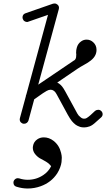

<svg xmlns="http://www.w3.org/2000/svg" viewBox="-20 -714 608 1100"><path d="M57 332Q57 322 64.5 314.5Q72 307 82 307Q86 307 90 308Q114 316 139 316Q188 316 228 289Q258 269 273 238Q264 227 255 220Q246 213 230 204.5Q214 196 207 192Q191 182 179.5 166.5Q168 151 168 132L169 123Q173 98 194 84Q210 73 231 73Q261 73 287 93Q320 119 330 162Q334 178 334 189.5Q334 201 332.5 214.5Q331 228 324.5 245.5Q318 263 308 279Q274 331 213 353Q177 366 139 366Q107 366 75 356Q57 351 57 332ZM143 -590Q139 -588 135 -588Q131 -588 128.5 -589Q126 -590 123.5 -591Q121 -592 118.5 -594Q116 -596 114.5 -598Q113 -600 112 -603Q109 -608 109 -614Q109 -632 126 -638L284 -693Q288 -694 293 -694Q298 -694 302.5 -692Q307 -690 310 -687Q318 -680 318 -669Q318 -666 317 -662L199 -229Q401 -365 403 -367Q406 -368 408 -370Q414 -375 416 -386L417 -404L416 -410Q416 -429 420 -441Q426 -464 445 -477Q459 -487 476 -487Q498 -487 514 -472Q533 -455 533 -428Q533 -388 490 -360Q484 -355 461.5 -342.5Q439 -330 424 -320L308 -241Q329 -231 344 -207Q349 -200 354 -190L413 -82Q424 -60 431 -52L442 -42Q451 -34 462 -34Q471 -34 477 -38Q488 -45 498 -54L525 -79Q533 -85 543 -85Q553 -85 560.5 -77.5Q568 -70 568 -59.5Q568 -49 559 -41L532 -17Q510 4 493.5 10Q477 16 462.5 16Q448 16 439 13Q422 7 414 1Q401 -9 391.5 -20.5Q382 -32 368 -57Q307 -170 305 -173Q298 -185 294.5 -188.5Q291 -192 288 -194Q280 -200 270 -200Q259 -200 247 -193Q237 -187 226 -180L176 -145L143 -23Q140 -15 133.5 -10Q127 -5 117.5 -5Q108 -5 100.5 -12Q93 -19 93 -30Q93 -33 94 -37L128 -162Q128 -168 131 -173L255 -629Z"/></svg>

Font: TT2020Base
Style: Italic
Weight: 400
Italic angle: -15°
Version: Version 0.2.000